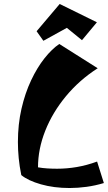

<svg xmlns="http://www.w3.org/2000/svg" viewBox="-20 -921 542 965"><path d="M330 24Q251 24 186 5.5Q121 -13 87 -41Q78 -85 74 -126.5Q70 -168 70 -207Q70 -296 88 -374.5Q106 -453 136.5 -517.5Q167 -582 204 -628.5Q241 -675 278 -700L471 -578Q379 -519 311.5 -437.5Q244 -356 207.5 -264Q171 -172 171 -80Q194 -76 218 -74.5Q242 -73 267 -73Q316 -73 366 -81.5Q416 -90 468 -109L502 -1Q459 12 415 18Q371 24 330 24ZM198 -716 164 -764 280 -901 467 -809 392 -719 316 -781Z"/></svg>

Font: Joti One
Style: Regular
Weight: 400
Designer: Eduardo Rodriguez Tunni
Foundry: Eduardo Rodriguez Tunni
Version: Version 1.002; ttfautohint (v1.8.4.7-5d5b);gftools[0.9.24]